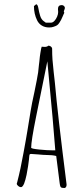

<svg xmlns="http://www.w3.org/2000/svg" viewBox="-20 -889 401 917"><path d="M157.2 -792Q165 -775.9 179.9 -766.8Q194.8 -757.8 214.8 -757.8Q227.5 -757.8 236.3 -761.2Q246.6 -764.6 252.2 -768.1Q257.8 -771.5 263.2 -779.8Q268.6 -787.6 271.7 -793.9Q274.9 -800.3 279.3 -810.5Q282.2 -817.9 284.2 -821.8Q286.1 -825.7 287.1 -827.6L284.7 -835L287.6 -842.3Q290 -848.6 290 -850.6Q290 -856.4 285.4 -860.6Q280.8 -864.7 274.9 -864.7Q256.8 -864.7 256.8 -845.7Q256.8 -841.8 257.3 -838.9Q257.8 -835.4 257.8 -831.5Q257.8 -821.8 252.9 -809.8Q248 -797.9 240 -789.3Q231.9 -780.8 223.6 -780.8H198.7L188 -788.6Q177.2 -796.4 171.9 -813.2Q166.5 -830.1 162.6 -853Q159.7 -867.7 152.8 -868.7L142.1 -859.9Q142.1 -822.8 157.2 -792ZM162.6 -151.4Q188 -148.9 199.2 -148.9Q230.5 -148.9 248.5 -144L265.1 -13.2Q266.6 -2.4 268.6 2Q270.5 6.3 274.9 7.6Q279.3 8.8 290 8.8Q297.9 4.4 297.9 -5.9V-8.8Q254.4 -352.1 242.2 -493.2L236.3 -545.9Q232.4 -580.1 230.7 -603.8Q229 -627.4 229 -655.8Q229 -662.1 223.4 -666.5Q217.8 -670.9 210.9 -670.9Q205.1 -665 192.9 -665Q189 -665 186 -665.5L179.2 -666Q176.8 -661.6 172.9 -636.2Q170.4 -622.6 168 -595.7L166 -579.6L162.1 -543Q157.2 -511.2 144.5 -450.2Q131.3 -390.6 127 -362.8L116.2 -296.9L110.4 -261.7Q106.9 -239.3 103.5 -221.2L92.3 -159.2Q78.6 -82 62 -18.1L61 -15.1L60.1 -12.2Q60.1 -6.3 66.9 -0.7Q73.7 4.9 80.1 4.9Q87.9 4.9 95.2 -12.2Q101.6 -28.8 106.9 -54.2Q115.7 -100.6 118.2 -126L120.1 -146Q120.6 -146.5 120.6 -147.5Q120.6 -148.4 121.1 -149.4Q121.6 -151.9 123 -152.8Q124.5 -153.8 127.9 -153.8Q137.2 -153.8 162.6 -151.4ZM151.9 -329.1Q154.3 -338.9 206.1 -596.2Q236.8 -275.9 244.1 -170.9H233.9Q206.1 -170.9 167.5 -174.8Q128.9 -178.7 128.9 -183.6Q128.9 -215.3 151.9 -329.1Z"/></svg>

Font: Amatica SC
Style: Regular
Weight: 400
Designer: Vernon Adams, Ben Nathan
Foundry: newtypography
Version: Version 2.001